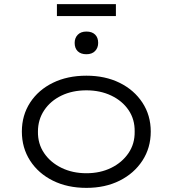

<svg xmlns="http://www.w3.org/2000/svg" viewBox="-20 -901 837 931"><path d="M399 10Q307 10 236.5 -25Q166 -60 126 -122Q86 -184 86 -263Q86 -342 126 -403.5Q166 -465 236.5 -499.5Q307 -534 399 -534Q490 -534 560 -499.5Q630 -465 670.5 -403.5Q711 -342 711 -263Q711 -184 670.5 -122Q630 -60 560 -25Q490 10 399 10ZM399 -61Q466 -61 519 -87Q572 -113 603 -158.5Q634 -204 633 -263Q634 -322 603.5 -367Q573 -412 519.5 -437.5Q466 -463 399 -463Q331 -463 278 -437.5Q225 -412 194.5 -366.5Q164 -321 164 -263Q163 -204 194 -158.5Q225 -113 278.5 -87Q332 -61 399 -61ZM399 -638Q372 -638 357 -652.5Q342 -667 342 -693Q342 -717 357 -732.5Q372 -748 399 -748Q426 -748 441 -733.5Q456 -719 456 -693Q456 -669 441 -653.5Q426 -638 399 -638ZM256 -823V-881H542V-823Z"/></svg>

Font: Lexend Giga Light
Style: Regular
Weight: 300
Version: Version 1.007